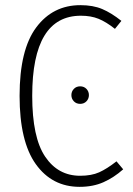

<svg xmlns="http://www.w3.org/2000/svg" viewBox="-20 -714 516 745"><path d="M451 -633 426 -602Q392 -629 362.5 -641Q333 -653 294 -653Q105 -653 105 -342Q105 -181 155 -106.5Q205 -32 291 -32Q335 -32 365 -45.5Q395 -59 432 -88L458 -57Q422 -25 381.5 -7Q341 11 289 11Q182 11 119 -77Q56 -165 56 -342Q56 -521 120.5 -607.5Q185 -694 292 -694Q341 -694 376.5 -679Q412 -664 451 -633ZM325 -345Q325 -331 315.5 -321Q306 -311 291 -311Q276 -311 266.5 -321Q257 -331 257 -345Q257 -359 266.5 -369Q276 -379 291 -379Q306 -379 315.5 -369Q325 -359 325 -345Z"/></svg>

Font: Fira Sans Extra Condensed ExtraLight
Style: Regular
Weight: 275
Width: 1
Designer: Carrois Corporate & Edenspiekermann AG
Foundry: Carrois Corporate GbR & Edenspiekermann AG
Version: Version 4.203